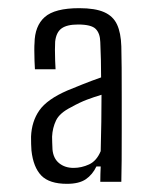

<svg xmlns="http://www.w3.org/2000/svg" viewBox="-20 -827 374 470"><path d="M144 -377Q101 -377 81.2 -397.2Q61.5 -417.5 57 -458.5Q56.5 -466 56.2 -474.5Q56 -483 56 -492.5Q57.5 -530 76.5 -557Q95.5 -584 145 -605.5Q159.5 -611.5 182 -620.5Q204.5 -629.5 227.5 -637.5Q227.5 -659 227 -680.5Q226.5 -702 225.5 -724Q225 -745.5 214.2 -756.2Q203.5 -767 171 -767Q144 -767 130.8 -757.5Q117.5 -748 115 -725Q114.5 -718 114.5 -705Q114.5 -692 115 -678.5Q115.5 -665 116 -657.5H65.5Q65 -664 64.5 -677.8Q64 -691.5 64 -704.2Q64 -717 64.5 -721Q65 -763.5 89.5 -785.2Q114 -807 174 -807Q213 -807 235 -797.2Q257 -787.5 266.5 -767Q276 -746.5 277 -713.5Q277.5 -694 277.8 -660.8Q278 -627.5 278 -587.8Q278 -548 278 -508Q278 -468 277.8 -434.5Q277.5 -401 277 -382H225.5Q225.5 -391.5 225.8 -401Q226 -410.5 226.5 -419.5H216Q206.5 -399.5 190 -388.2Q173.5 -377 144 -377ZM160 -416Q179.5 -416 198 -424.5Q216.5 -433 226.5 -457Q227.5 -494.5 228 -528.8Q228.5 -563 228.5 -595Q210 -589.5 192.8 -583Q175.5 -576.5 154 -564.5Q126 -550.5 117.2 -532.2Q108.5 -514 107.5 -492.5Q107.5 -490 107.8 -478.5Q108 -467 108.5 -461Q110.5 -439 124.8 -427.5Q139 -416 160 -416Z"/></svg>

Font: Big Shoulders Text Thin Light
Style: Regular
Weight: 300
Version: Version 2.002